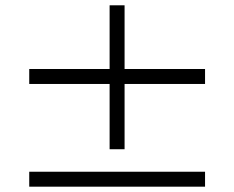

<svg xmlns="http://www.w3.org/2000/svg" viewBox="-20 -765 880 721"><path d="M391.6 -745.1H447.8V-505.9H750V-449.7H447.8V-204.6H391.6V-449.7H89.8V-505.9H391.6ZM89.8 -120.1H750V-64H89.8Z"/></svg>

Font: BIZ UDPMincho
Style: Regular
Weight: 400
Designer: TypeBank Co., Ltd.
Foundry: Morisawa Inc.
Version: Version 1.06